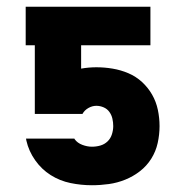

<svg xmlns="http://www.w3.org/2000/svg" viewBox="-20 -540 540 568"><path d="M252 8Q220 8 188.5 1.5Q157 -5 130 -22Q103 -39 84 -66Q65 -93 58 -124L57 -130H200L201 -128Q209 -117 223.5 -111.5Q238 -106 252 -106Q265 -106 277 -109.5Q289 -113 298 -121.5Q307 -130 311 -142.5Q315 -155 315 -167Q315 -178 312.5 -189Q310 -200 303.5 -209Q297 -218 286.5 -222.5Q276 -227 265 -227Q253 -227 241.5 -220.5Q230 -214 224 -203H83V-406H56V-520H425V-406H220V-337Q231 -339 242.5 -340Q254 -341 265 -341Q289 -341 313 -337Q337 -333 359.5 -323.5Q382 -314 400 -297.5Q418 -281 430 -260Q442 -239 447 -215Q452 -191 452 -167Q452 -142 446.5 -117Q441 -92 427.5 -70.5Q414 -49 394 -33.5Q374 -18 350.5 -8.5Q327 1 302 4.5Q277 8 252 8Z"/></svg>

Font: Iosevka Curly Heavy
Style: Regular
Weight: 900
Monospace: yes
Designer: Belleve Invis
Foundry: Belleve Invis
Version: Version 22.1.2; ttfautohint (v1.8.4)